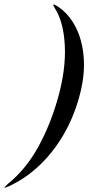

<svg xmlns="http://www.w3.org/2000/svg" viewBox="-99 -741 423 874"><path d="M260.5 -295.5Q234.5 -202.5 187.8 -123.8Q141 -45 78.5 13.8Q16 72.5 -57 106Q-77.5 115 -78.5 113.5Q-79 112.5 -76.5 109.2Q-74 106 -63 96Q17.5 31 73.8 -70Q130 -171 165 -295.5Q201.5 -425.5 196 -533.5Q190.5 -641.5 151 -703Q145 -713 144 -716.2Q143 -719.5 144.5 -720.5Q146.5 -722 161.5 -713Q211.5 -681.5 243.8 -621Q276 -560.5 282.2 -477.5Q288.5 -394.5 260.5 -295.5Z"/></svg>

Font: Fraunces 144pt S000 SemiBold
Style: Italic
Weight: 600
Italic angle: -16°
Version: Version 1.000; ttfautohint (v1.8.3)